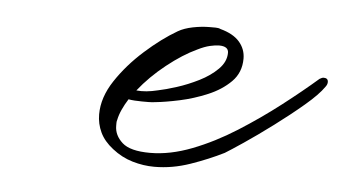

<svg xmlns="http://www.w3.org/2000/svg" viewBox="-33 -334 685 384"><g transform="rotate(5 309.5 -142.0)"><path d="M288 2Q266 2 244 -4.5Q222 -11 203 -26Q185 -40 177 -57Q169 -74 169 -93Q169 -127 191.5 -161Q214 -195 247 -224.5Q280 -254 311 -272Q323 -279 340.5 -282.5Q358 -286 374 -286Q380 -286 386 -286Q392 -286 396 -284Q422 -277 434.5 -262.5Q447 -248 447 -229Q447 -201 428.5 -182.5Q410 -164 382.5 -152.5Q355 -141 327 -135Q299 -129 279 -127Q272 -126 265.5 -126Q259 -126 252 -126Q245 -126 237.5 -126.5Q230 -127 225 -128Q218 -117 213 -106Q208 -95 206 -85Q205 -82 205 -79Q205 -76 205 -73Q205 -54 221 -39.5Q237 -25 277 -25Q317 -25 361 -42Q405 -59 448.5 -86.5Q492 -114 531.5 -144.5Q571 -175 602 -202Q607 -205 610 -205Q619 -205 619 -197Q619 -192 615 -187Q604 -171 577.5 -148.5Q551 -126 519.5 -102.5Q488 -79 462 -61.5Q436 -44 426 -38Q396 -23 360 -10.5Q324 2 288 2ZM239 -147Q258 -145 282 -151Q297 -154 319 -161Q341 -168 363 -179Q385 -190 400 -205Q415 -220 415 -238Q415 -251 396 -251Q389 -251 378 -248.5Q367 -246 353 -239Q325 -226 293.5 -201Q262 -176 239 -147Z"/></g></svg>

Font: WindSong Medium
Style: Regular
Weight: 500
Designer: Robert E. Leuschke
Foundry: Robert E. Leuschke
Version: Version 1.010; ttfautohint (v1.8.3)